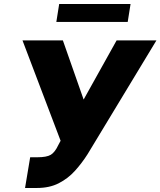

<svg xmlns="http://www.w3.org/2000/svg" viewBox="-20 -929 801 959"><path d="M105.1 9.9 130.7 -143.5H166.2Q213.1 -143.5 233.7 -155.9Q254.3 -168.3 271.3 -204.5L282.7 -225.9L92.3 -727.3H294L397.7 -431.8L562.5 -727.3H761.4L417.6 -159.1Q389.2 -114.3 354.4 -75.8Q319.6 -37.3 273.4 -13.7Q227.3 9.9 164.8 9.9ZM632.1 -909.1 617.9 -819.6H261.4L275.6 -909.1Z"/></svg>

Font: Inter UI Black
Style: Italic
Weight: 900
Italic angle: -9.39999°
Designer: Rasmus Andersson
Foundry: rsms
Version: 3.2;8d6f07862